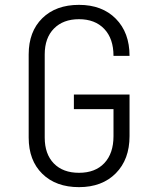

<svg xmlns="http://www.w3.org/2000/svg" viewBox="-20 -760 640 790"><path d="M305 10Q210 10 154 -45Q98 -100 98 -194V-536Q98 -630 154 -685Q210 -740 305 -740Q400 -740 456.5 -683Q513 -626 513 -530H447Q447 -601 409 -641Q371 -681 305 -681Q240 -681 202 -642.5Q164 -604 164 -536V-194Q164 -126 201.5 -87.5Q239 -49 305 -49Q372 -49 409.5 -89Q447 -129 447 -200V-311H284V-371H513V-200Q513 -104 456.5 -47Q400 10 305 10Z"/></svg>

Font: JetBrains Mono NL ExtraLight
Style: Regular
Weight: 200
Designer: Philipp Nurullin, Konstantin Bulenkov
Foundry: JetBrains
Version: Version 2.304; ttfautohint (v1.8.4.7-5d5b)